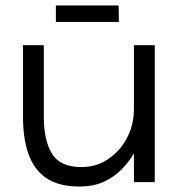

<svg xmlns="http://www.w3.org/2000/svg" viewBox="-20 -665 662 701"><path d="M140 -500V-238Q140 -152 170 -103.5Q200 -55 277 -55Q332 -55 375.5 -84.5Q419 -114 444 -162Q469 -210 469 -268V-500H545V0H469V-105Q453 -77 426.5 -49Q400 -21 361.5 -2.5Q323 16 271 16Q193 16 148 -15.5Q103 -47 83.5 -104Q64 -161 64 -236V-500ZM184 -645H413L414 -585H184Z"/></svg>

Font: Nata Sans
Style: Regular
Weight: 400
Designer: Daniel Uzquiano Cruz
Version: Version 1.001